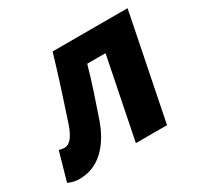

<svg xmlns="http://www.w3.org/2000/svg" viewBox="-143 -638 819 790"><g transform="rotate(-30 266.0 -243.0)"><path d="M24 12Q8 12 -4.5 8.5Q-17 5 -28 0L10 -134Q16 -133 22 -131.5Q28 -130 35 -130Q54 -130 69.5 -148.5Q85 -167 99 -208Q123 -280 146 -352Q169 -424 191 -498H547L447 0H299L376 -383H289Q273 -326 255 -271.5Q237 -217 218 -162Q190 -79 141 -33.5Q92 12 24 12Z"/></g></svg>

Font: Source Sans 3 ExtraBold
Style: Italic
Weight: 800
Italic angle: -11°
Version: Version 3.052;hotconv 1.1.0;makeotfexe 2.6.0